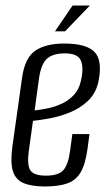

<svg xmlns="http://www.w3.org/2000/svg" viewBox="-20 -658 388 688"><path d="M140.6 10.2Q93.3 10.2 64.7 -1.8Q36.1 -13.7 26.3 -44.6Q16.5 -75.5 24.4 -133.1L59.4 -381.5Q69.7 -452 107.3 -477Q145 -502 210 -502Q289.5 -502 318.6 -472Q347.7 -442 333.2 -367.9Q324.3 -323.9 295.5 -296.8Q266.8 -269.7 229.3 -254.8Q191.9 -239.8 156.1 -233.5Q120.4 -227.1 98.2 -225L83.5 -119.1Q76.2 -68.5 88.3 -48.5Q100.3 -28.6 144.5 -28.6Q188.8 -28.6 206.6 -47.8Q224.3 -67.1 231.2 -117.7L239.3 -177.6H300.7L293.7 -125.6Q286.5 -71.2 269.8 -41.9Q253.1 -12.6 222.2 -1.2Q191.2 10.2 140.6 10.2ZM104.1 -262.3Q123.8 -264.4 149.5 -269.5Q175.2 -274.5 200.4 -286Q225.5 -297.5 244.5 -317.5Q263.5 -337.6 270 -369Q280.6 -413.8 270.2 -440.2Q259.8 -466.7 212.7 -466.7Q169 -466.7 147.9 -447.2Q126.8 -427.6 119.6 -375.8ZM177 -545.7 240.1 -638.2H302L213 -545.7Z"/></svg>

Font: Alumni Sans Thin
Style: Italic
Weight: 100
Italic angle: -8°
Designer: Robert E. Leuschke
Foundry: Robert E. Leuschke
Version: Version 1.016